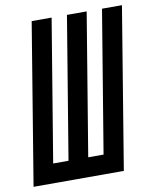

<svg xmlns="http://www.w3.org/2000/svg" viewBox="-95 -799 699 863"><g transform="rotate(-10 254.5 -367.5)"><path d="M-12 0 109 -735H200L93 -88H163L270 -735H360L253 -88H323L430 -735H521L400 0Z"/></g></svg>

Font: Iosevka Semibold Oblique
Style: Regular
Weight: 600
Italic angle: -9°
Monospace: yes
Designer: Belleve Invis
Foundry: Belleve Invis
Version: Version 32.5.0; ttfautohint (v1.8.4)